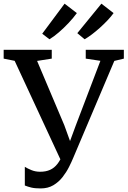

<svg xmlns="http://www.w3.org/2000/svg" viewBox="-33 -1015 696 1048"><path d="M189 13.5Q157.5 13.5 138 8.8Q118.5 4 102.5 -2.5V-104.5Q116.5 -95.5 138.5 -86.5Q160.5 -77.5 186 -77.5Q217.5 -77.5 240.5 -88Q263.5 -98.5 280.2 -120Q297 -141.5 310 -174L308.5 -119.5L47 -683L-13 -695V-743H249.5V-695L169.5 -682.5L318 -331.5L366 -199L332.5 -199.5L381.5 -332.5L515 -683L435 -695V-743H643V-695L591 -682.5L367 -154Q358 -132 343.5 -103.2Q329 -74.5 308.2 -48Q287.5 -21.5 258.2 -4Q229 13.5 189 13.5ZM428.5 -801 389 -834 520.5 -995 587 -943.5Q573 -924 553.5 -903.5Q534 -883 512 -863.2Q490 -843.5 468.5 -827.2Q447 -811 429.5 -801ZM236.5 -801 197.5 -831 319.5 -995 386.5 -943.5Q368 -918 342 -890.2Q316 -862.5 288.5 -838.8Q261 -815 237.5 -801Z"/></svg>

Font: Merriweather 28pt
Style: Regular
Weight: 400
Version: Version 2.100